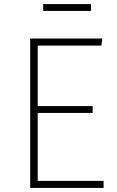

<svg xmlns="http://www.w3.org/2000/svg" viewBox="-20 -927 576 947"><path d="M429 -873V-907H193V-873ZM485 -737H129V0H491V-35H166V-370H437V-404H166V-702H480Z"/></svg>

Font: Glow Sans SC Normal ExtraLight
Style: Regular
Weight: 200
Designer: Ryoko NISHIZUKA (kana, bopomofo & ideographs); Paul D. Hunt (Latin, Greek & Cyrillic); Sandoll Communications, Soo-young
Version: Version 0.93